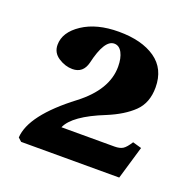

<svg xmlns="http://www.w3.org/2000/svg" viewBox="-83 -762 569 572"><g transform="rotate(20 201.0 -476.0)"><path d="M29 -282Q33 -354 154 -446Q235 -508 235 -581Q235 -608 226 -625Q217 -642 201 -642Q170 -642 152 -564Q143 -528 109 -528Q86 -528 64.5 -542Q43 -556 43 -581Q43 -621 87.5 -650.5Q132 -680 202 -680Q275 -680 318 -650Q361 -620 361 -561Q361 -512 331.5 -483.5Q302 -455 251 -434Q156 -396 138 -354H306Q323 -354 332.5 -360Q342 -366 354 -385L382 -377L351 -272H40Z"/></g></svg>

Font: Heuristica
Style: Bold
Weight: 700
Version: Version 1.0.2